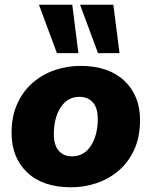

<svg xmlns="http://www.w3.org/2000/svg" viewBox="-20 -782 642 813"><path d="M282 11Q161 11 95 -52Q29 -115 29 -219Q29 -290 53.5 -343.5Q78 -397 119.5 -432.5Q161 -468 213 -485.5Q265 -503 320 -503Q440 -503 506.5 -440Q573 -377 573 -274Q573 -202 548.5 -148.5Q524 -95 482.5 -59.5Q441 -24 389 -6.5Q337 11 282 11ZM285 -120Q336 -120 365 -165Q394 -210 394 -279Q394 -324 373.5 -348Q353 -372 316 -372Q266 -372 237 -327.5Q208 -283 208 -213Q208 -168 228.5 -144Q249 -120 285 -120ZM395 -557 319 -762H460L486 -557ZM221 -557 145 -762H286L312 -557Z"/></svg>

Font: Nunito Sans Black
Style: Italic
Weight: 900
Italic angle: -9°
Designer: Vernon Adams
Foundry: Vernon Adams
Version: Version 3.006; ttfautohint (v1.8.3)